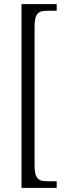

<svg xmlns="http://www.w3.org/2000/svg" viewBox="-20 -780 326 928"><path d="M84 128H254V96H210C167 96 147 86 147 17V-649C147 -718 167 -728 210 -728H254V-760H84Z"/></svg>

Font: Noto Serif Thai Condensed Light
Style: Regular
Weight: 300
Width: 3
Designer: Monotype Design Team
Foundry: Monotype Imaging Inc.
Version: Version 2.002